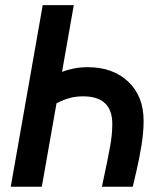

<svg xmlns="http://www.w3.org/2000/svg" viewBox="-20 -713 626 733"><path d="M369.1 0 382.3 -63Q392.6 -111.3 400.6 -155.5Q408.7 -199.7 408.7 -239.7Q408.7 -345.2 297.4 -345.2Q269 -345.2 245.4 -338.6Q221.7 -332 195.8 -318.8L139.6 0H21L143.1 -693.4H261.7L216.8 -438.5Q239.3 -447.3 263.7 -451.9Q288.1 -456.5 314.9 -456.5Q411.1 -456.5 469.7 -401.1Q528.3 -345.7 528.3 -251Q528.3 -208 519.8 -156Q511.2 -104 500 -56.2L486.8 0Z"/></svg>

Font: Cascadia Code PL SemiBold
Style: Italic
Weight: 600
Italic angle: -10°
Monospace: yes
Designer: Aaron Bell
Foundry: Saja Typeworks
Version: Version 2404.023; ttfautohint (v1.8.4)